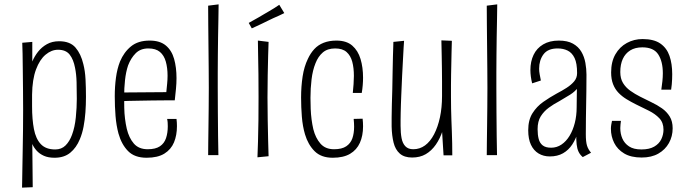

<svg xmlns="http://www.w3.org/2000/svg" viewBox="-20 -712 3149 880"><path d="M81 148Q81 148 81.5 125Q82 102 82.5 64Q83 26 84 -21Q85 -68 85.5 -117Q86 -166 86 -209Q86 -251 85.5 -297.5Q85 -344 84.5 -388Q84 -432 83.5 -466Q83 -500 82 -516L128 -520V-430Q138 -454 154.5 -475Q171 -496 195 -509.5Q219 -523 251 -523Q301 -523 326 -494Q351 -465 362 -418Q370 -387 372 -348.5Q374 -310 374 -268Q374 -232 371.5 -197.5Q369 -163 363 -131.5Q357 -100 346 -74Q330 -35 302 -12Q274 11 230 11Q201 11 181 2Q161 -7 148 -21.5Q135 -36 128 -52L130 146ZM127 -224Q127 -165 135.5 -120.5Q144 -76 167 -51.5Q190 -27 233 -27Q262 -27 280.5 -45.5Q299 -64 310 -94Q323 -129 327.5 -174Q332 -219 332 -259Q332 -299 331 -335.5Q330 -372 324 -401Q317 -439 299.5 -461.5Q282 -484 246 -484Q216 -484 189 -461.5Q162 -439 145 -393.5Q128 -348 127 -278Z M652 11Q597 11 567 -19.5Q537 -50 523 -100Q513 -137 509.5 -180.5Q506 -224 506 -271Q506 -315 511.5 -356Q517 -397 530 -430Q548 -473 580.5 -499.5Q613 -526 666 -526Q713 -526 740 -503.5Q767 -481 778 -442Q789 -403 789 -354Q789 -330 786.5 -304.5Q784 -279 781 -252L742 -287Q744 -308 746 -327.5Q748 -347 748 -365Q748 -401 740 -429.5Q732 -458 713 -474Q694 -490 660 -490Q624 -490 602 -468Q580 -446 567 -412Q557 -382 553 -345Q549 -308 549 -270Q549 -244 549.5 -218Q550 -192 553 -168Q556 -144 561 -122Q571 -80 593.5 -54Q616 -28 657 -28Q693 -28 713 -41.5Q733 -55 741 -79Q749 -103 749 -133Q749 -141 748.5 -149.5Q748 -158 746 -167H789Q790 -159 790.5 -150.5Q791 -142 791 -134Q791 -92 777.5 -59.5Q764 -27 733.5 -8Q703 11 652 11ZM525 -247V-288L782 -290L781 -252Q760 -252 733.5 -252Q707 -252 678 -251.5Q649 -251 620.5 -250.5Q592 -250 567.5 -249.5Q543 -249 525 -247Z M934 -1Q934 -24 934.5 -58Q935 -92 935.5 -134Q936 -176 936.5 -220.5Q937 -265 937 -309Q937 -349 936.5 -398.5Q936 -448 935.5 -500Q935 -552 934.5 -600.5Q934 -649 934 -686L982 -692Q982 -661 981 -623Q980 -585 979.5 -543Q979 -501 978.5 -459.5Q978 -418 978 -379.5Q978 -341 978 -309Q978 -256 978.5 -198Q979 -140 979.5 -88Q980 -36 981 -1Z M1160 9Q1161 -19 1162.5 -63.5Q1164 -108 1164.5 -161Q1165 -214 1165 -267Q1165 -321 1164.5 -371Q1164 -421 1163 -461.5Q1162 -502 1162 -526L1211 -520Q1210 -497 1209 -457Q1208 -417 1207 -367.5Q1206 -318 1206 -266Q1206 -214 1207 -162Q1208 -110 1209 -66.5Q1210 -23 1211 4ZM1134 -582 1120 -607Q1130 -613 1141.5 -619Q1153 -625 1165.5 -632.5Q1178 -640 1190 -647Q1202 -654 1214 -661Q1226 -668 1238 -675.5Q1250 -683 1260 -690L1283 -652Q1271 -646 1258 -640Q1245 -634 1232 -628.5Q1219 -623 1206 -616Q1194 -610 1181.5 -604Q1169 -598 1157 -592.5Q1145 -587 1134 -582Z M1505 11Q1452 11 1422 -19Q1392 -49 1378 -96Q1367 -133 1363.5 -177Q1360 -221 1360 -265Q1360 -316 1367 -361.5Q1374 -407 1391 -442Q1403 -468 1420.5 -487Q1438 -506 1463.5 -516Q1489 -526 1522 -526Q1568 -526 1594.5 -503Q1621 -480 1632.5 -441.5Q1644 -403 1644 -356Q1644 -340 1642.5 -321.5Q1641 -303 1638 -286H1597Q1599 -306 1600.5 -326.5Q1602 -347 1602 -364Q1602 -401 1594.5 -429Q1587 -457 1568.5 -473.5Q1550 -490 1516 -490Q1481 -490 1459.5 -471.5Q1438 -453 1426 -422Q1413 -390 1408 -348.5Q1403 -307 1403 -264Q1403 -239 1404 -213.5Q1405 -188 1408 -165Q1411 -142 1416 -120Q1426 -80 1448.5 -54Q1471 -28 1511 -28Q1547 -28 1567 -41.5Q1587 -55 1595 -78Q1603 -101 1603 -131Q1603 -139 1602.5 -148Q1602 -157 1601 -167L1642 -168Q1643 -159 1643.5 -150.5Q1644 -142 1644 -133Q1644 -90 1629.5 -57.5Q1615 -25 1584.5 -7Q1554 11 1505 11Z M1869 10Q1833 10 1812.5 -8Q1792 -26 1784 -58Q1776 -90 1775 -132Q1775 -148 1775 -174Q1775 -200 1776 -233Q1777 -266 1778 -301Q1779 -345 1779.5 -384.5Q1780 -424 1781 -454Q1782 -484 1782.5 -501.5Q1783 -519 1783 -520L1832 -525Q1831 -517 1830 -495Q1829 -473 1827 -439.5Q1825 -406 1823 -363.5Q1821 -321 1819 -272Q1818 -251 1817.5 -232Q1817 -213 1816.5 -195.5Q1816 -178 1816 -162.5Q1816 -147 1816 -135Q1816 -103 1820.5 -79Q1825 -55 1838 -41.5Q1851 -28 1874 -28Q1904 -28 1928 -45.5Q1952 -63 1969.5 -96.5Q1987 -130 1996.5 -174.5Q2006 -219 2006 -272L2032 -286Q2032 -240 2026.5 -195.5Q2021 -151 2009 -114Q1997 -77 1977.5 -49Q1958 -21 1931.5 -5.5Q1905 10 1869 10ZM2013 0 2006 -112Q2006 -152 2006 -192.5Q2006 -233 2006 -272Q2006 -309 2006 -338.5Q2006 -368 2005.5 -396Q2005 -424 2004.5 -455.5Q2004 -487 2003 -527L2051 -525Q2050 -495 2049.5 -468.5Q2049 -442 2048.5 -417.5Q2048 -393 2047.5 -369.5Q2047 -346 2047 -321Q2047 -296 2047 -268Q2047 -241 2047.5 -214Q2048 -187 2049 -160.5Q2050 -134 2051 -107.5Q2052 -81 2052.5 -54.5Q2053 -28 2053 0Z M2211 -1Q2211 -24 2211.5 -58Q2212 -92 2212.5 -134Q2213 -176 2213.5 -220.5Q2214 -265 2214 -309Q2214 -349 2213.5 -398.5Q2213 -448 2212.5 -500Q2212 -552 2211.5 -600.5Q2211 -649 2211 -686L2259 -692Q2259 -661 2258 -623Q2257 -585 2256.5 -543Q2256 -501 2255.5 -459.5Q2255 -418 2255 -379.5Q2255 -341 2255 -309Q2255 -256 2255.5 -198Q2256 -140 2256.5 -88Q2257 -36 2258 -1Z M2651 8Q2638 -3 2631.5 -17Q2625 -31 2623 -50Q2621 -69 2621 -93.5Q2621 -118 2622 -149.5Q2623 -181 2623 -220Q2623 -240 2623.5 -259.5Q2624 -279 2624 -298.5Q2624 -318 2624.5 -338Q2625 -358 2625 -377Q2625 -422 2613.5 -446Q2602 -470 2582 -480Q2562 -490 2536 -490Q2491 -490 2471 -463Q2451 -436 2451 -397Q2451 -385 2453.5 -371.5Q2456 -358 2459 -343L2419 -330Q2415 -346 2413 -361.5Q2411 -377 2411 -391Q2411 -430 2425.5 -460.5Q2440 -491 2469.5 -508.5Q2499 -526 2541 -526Q2581 -526 2606 -512Q2631 -498 2644.5 -475Q2658 -452 2663 -424Q2668 -396 2668 -370Q2668 -328 2667.5 -295.5Q2667 -263 2666.5 -233Q2666 -203 2665.5 -170.5Q2665 -138 2665 -97Q2665 -62 2670.5 -44.5Q2676 -27 2689 -12ZM2500 5Q2471 5 2448.5 -8.5Q2426 -22 2413.5 -48.5Q2401 -75 2401 -115Q2401 -162 2420.5 -193Q2440 -224 2470 -245Q2500 -266 2531 -283Q2556 -296 2577 -309.5Q2598 -323 2611.5 -339Q2625 -355 2625 -377L2647 -367Q2647 -336 2632 -314.5Q2617 -293 2593 -278Q2569 -263 2543 -248Q2518 -235 2495.5 -218.5Q2473 -202 2458.5 -179Q2444 -156 2444 -120Q2444 -94 2449 -75Q2454 -56 2467.5 -45.5Q2481 -35 2506 -35Q2532 -35 2553.5 -49.5Q2575 -64 2590.5 -89.5Q2606 -115 2614.5 -148.5Q2623 -182 2623 -220L2650 -267Q2649 -224 2644.5 -184.5Q2640 -145 2630 -110.5Q2620 -76 2603 -50Q2586 -24 2560.5 -9.5Q2535 5 2500 5Z M2921 10Q2872 10 2841 -8.5Q2810 -27 2795 -57Q2780 -87 2780 -122Q2780 -131 2781.5 -140Q2783 -149 2785 -158H2826Q2825 -150 2824 -141.5Q2823 -133 2823 -125Q2823 -99 2832.5 -77Q2842 -55 2863 -41Q2884 -27 2920 -27Q2956 -27 2978.5 -40Q3001 -53 3011 -74Q3021 -95 3021 -118Q3021 -150 3002 -170Q2983 -190 2954 -204.5Q2925 -219 2894 -234Q2872 -245 2851.5 -257.5Q2831 -270 2815 -286.5Q2799 -303 2790 -326Q2781 -349 2781 -380Q2781 -429 2800.5 -463Q2820 -497 2853 -515Q2886 -533 2925 -533Q2977 -533 3006.5 -512.5Q3036 -492 3048.5 -456Q3061 -420 3061 -372Q3061 -361 3060.5 -349Q3060 -337 3059 -325.5Q3058 -314 3056 -301H3011Q3014 -321 3016 -340Q3018 -359 3018 -376Q3018 -430 2997 -462.5Q2976 -495 2924 -495Q2891 -495 2868.5 -481Q2846 -467 2834.5 -442Q2823 -417 2823 -382Q2823 -352 2835.5 -331.5Q2848 -311 2869 -296Q2890 -281 2914 -269Q2939 -256 2965.5 -243.5Q2992 -231 3014 -215.5Q3036 -200 3049.5 -178Q3063 -156 3063 -124Q3063 -87 3046 -56.5Q3029 -26 2997.5 -8Q2966 10 2921 10Z"/></svg>

Font: Truculenta ExtraLight
Style: Regular
Weight: 250
Version: Version 1.002